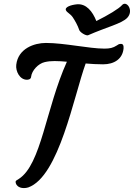

<svg xmlns="http://www.w3.org/2000/svg" viewBox="-20 -985 703 1009"><path d="M62 -29.8C62 -14.6 75.7 3.4 105.5 3.4C110.8 3.4 122.1 2.4 128.4 0C290.5 -57.6 368.2 -481 430.2 -651.4C460 -648.9 490.2 -647 522 -647C579.6 -647 624.5 -674.8 629.4 -731C630.9 -748.5 624 -754.4 616.7 -754.4C604.5 -754.4 601.1 -751 593.8 -746.1C573.7 -732.9 556.6 -729.5 528.3 -729.5C448.2 -729.5 318.8 -759.3 221.2 -759.3C159.7 -759.3 75.2 -730 65.4 -644.5C61.5 -610.8 83.5 -565.9 121.6 -565.9C126 -565.9 130.9 -566.9 135.3 -568.8C141.1 -571.8 143.6 -578.1 143.6 -582.5C147.5 -614.3 180.7 -650.9 215.3 -658.7C231.9 -662.6 249 -664.1 266.6 -664.1C287.6 -664.1 309.6 -662.6 331.5 -660.6C220.2 -413.6 197.3 -121.1 79.1 -44.9C68.4 -38.1 62 -35.6 62 -29.8ZM442.9 -799.8C540.5 -842.8 620.1 -860.8 648.9 -891.6C685.1 -930.2 644.5 -985.8 620.6 -957.5C605.5 -939.9 548.8 -905.3 486.3 -874.5C466.3 -925.3 433.1 -966.8 384.3 -962.4C354 -959.5 318.4 -948.2 326.7 -930.7C332 -918.9 348.6 -913.6 361.8 -895C374 -877.4 389.6 -848.1 395 -831.1C397.5 -815.4 433.1 -795.4 442.9 -799.8Z"/></svg>

Font: Courgette
Style: Regular
Weight: 400
Designer: Karolina Lach
Foundry: Karolina Lach
Version: Version 1.002